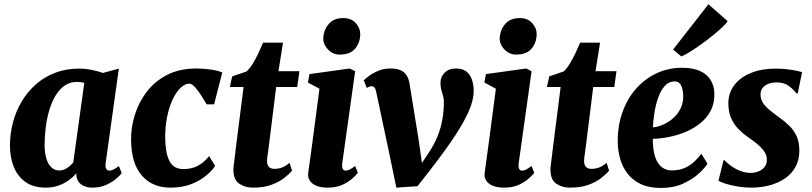

<svg xmlns="http://www.w3.org/2000/svg" viewBox="-20 -894 3914 925"><path d="M489 -108.5Q486.5 -89 491.8 -80.5Q497 -72 508 -72Q515 -72 525.5 -76.8Q536 -81.5 552.5 -94L566.5 -60.5Q560.5 -51 541 -34Q521.5 -17 492 -3.5Q462.5 10 424.5 10Q392 10 371 -5.5Q350 -21 347.5 -50L348.5 -59.5Q333.5 -42 311.8 -26Q290 -10 262 0Q234 10 199.5 10Q141 10 102.8 -17.2Q64.5 -44.5 46.2 -90.5Q28 -136.5 28 -191.5Q28 -249 42.2 -303.5Q56.5 -358 84.5 -405Q112.5 -452 153 -487.8Q193.5 -523.5 246 -543.5Q298.5 -563.5 361.5 -563.5Q391 -563.5 422.8 -557Q454.5 -550.5 476 -542.5L552.5 -563.5ZM386 -494.5Q378 -497 369.2 -498.2Q360.5 -499.5 351 -499.5Q316.5 -499.5 290.5 -481Q264.5 -462.5 246.2 -431Q228 -399.5 216.5 -359.8Q205 -320 200 -277.8Q195 -235.5 195 -195.5Q195 -156.5 203.8 -128.8Q212.5 -101 228.5 -86.8Q244.5 -72.5 266 -72.5Q275.5 -72.5 284.5 -75.5Q293.5 -78.5 302 -83.8Q310.5 -89 318.2 -96Q326 -103 333 -111.5Z M801 10Q715 10 664 -47.5Q613 -105 611.5 -217.5Q610.5 -279.5 629.5 -340.5Q648.5 -401.5 687.2 -452.2Q726 -503 785.8 -533.5Q845.5 -564 926 -564Q955.5 -564 991 -559.5Q1026.5 -555 1051 -545L1011.5 -391.5H975.5Q964 -411.5 949 -434.8Q934 -458 919 -474.5Q904 -491 892.5 -491Q872 -491 851 -471.8Q830 -452.5 812.8 -416.8Q795.5 -381 785.2 -331.8Q775 -282.5 776 -223.5Q777.5 -171.5 787.5 -139.8Q797.5 -108 816 -93.8Q834.5 -79.5 863 -79.5Q894 -79.5 917 -88.2Q940 -97 957.2 -111Q974.5 -125 987.5 -142L1016.5 -94.5Q1003 -73.5 974.2 -49Q945.5 -24.5 902 -7.2Q858.5 10 801 10Z M1275 -189.5Q1273 -173 1271 -160Q1269 -147 1267.8 -137.2Q1266.5 -127.5 1266.5 -119Q1266.5 -99.5 1275.5 -90Q1284.5 -80.5 1302 -80.5Q1321.5 -80.5 1339.2 -87.2Q1357 -94 1375 -109.5L1387 -71.5Q1372.5 -54.5 1347.8 -35.5Q1323 -16.5 1286.2 -3.2Q1249.5 10 1198 10Q1161 10 1132.5 -9.2Q1104 -28.5 1104.5 -77.5Q1104.5 -80 1104.8 -85.2Q1105 -90.5 1106.5 -102.2Q1108 -114 1110.8 -135.5Q1113.5 -157 1117.5 -192L1153.5 -475H1087.5L1098.5 -526L1167.5 -549.5Q1182 -562 1196.8 -585.8Q1211.5 -609.5 1224.5 -637Q1237.5 -664.5 1247.5 -688.5H1343.5L1321.5 -551H1422.5L1412 -475H1310.5Z M1558.5 10Q1526 10 1504 0.8Q1482 -8.5 1472 -24.5Q1462 -40.5 1465 -61.5Q1468 -83.5 1472.2 -113.8Q1476.5 -144 1481.5 -181.8Q1486.5 -219.5 1492.5 -264.2Q1498.5 -309 1505 -359.8Q1511.5 -410.5 1519 -466.5L1463.5 -496.5L1471 -537L1665 -564L1691 -551L1629 -108.5Q1626.5 -90.5 1630.8 -81.2Q1635 -72 1645.5 -72Q1654.5 -72 1664.5 -77Q1674.5 -82 1691 -94.5L1704 -61Q1697.5 -52.5 1679.2 -35.5Q1661 -18.5 1631 -4.2Q1601 10 1558.5 10ZM1616 -631Q1583.5 -631 1559.8 -656.2Q1536 -681.5 1537.5 -712Q1540 -751.5 1564.5 -779.2Q1589 -807 1633.5 -807Q1672.5 -807 1694.2 -782.5Q1716 -758 1715.5 -729Q1715 -689 1691.2 -660Q1667.5 -631 1616 -631Z M1792.5 -451Q1789.5 -466 1784.2 -472.2Q1779 -478.5 1771.5 -478.5Q1764 -478.5 1758.2 -476.2Q1752.5 -474 1747 -470.5L1732.5 -507Q1737.5 -512.5 1755.2 -526.2Q1773 -540 1800.2 -552Q1827.5 -564 1860.5 -564Q1890 -564 1908.8 -556Q1927.5 -548 1938 -532.2Q1948.5 -516.5 1952.5 -494L1997.5 -216.5L2021 -49.5L1977 -56L2043 -154Q2071 -196 2087.5 -236.5Q2104 -277 2111.2 -318.5Q2118.5 -360 2118.5 -404Q2118.5 -419 2114.2 -432.8Q2110 -446.5 2106 -461.8Q2102 -477 2102 -494.5Q2102 -523.5 2122 -543.8Q2142 -564 2177 -564Q2209 -564 2227.5 -548.8Q2246 -533.5 2254 -509.2Q2262 -485 2262 -459Q2263 -410 2233.2 -346.8Q2203.5 -283.5 2149.2 -205.8Q2095 -128 2022 -36L1991.5 3L1889.5 10L1852 -170.5Z M2408.5 10Q2376 10 2354 0.8Q2332 -8.5 2322 -24.5Q2312 -40.5 2315 -61.5Q2318 -83.5 2322.2 -113.8Q2326.5 -144 2331.5 -181.8Q2336.5 -219.5 2342.5 -264.2Q2348.5 -309 2355 -359.8Q2361.5 -410.5 2369 -466.5L2313.5 -496.5L2321 -537L2515 -564L2541 -551L2479 -108.5Q2476.5 -90.5 2480.8 -81.2Q2485 -72 2495.5 -72Q2504.5 -72 2514.5 -77Q2524.5 -82 2541 -94.5L2554 -61Q2547.5 -52.5 2529.2 -35.5Q2511 -18.5 2481 -4.2Q2451 10 2408.5 10ZM2466 -631Q2433.5 -631 2409.8 -656.2Q2386 -681.5 2387.5 -712Q2390 -751.5 2414.5 -779.2Q2439 -807 2483.5 -807Q2522.5 -807 2544.2 -782.5Q2566 -758 2565.5 -729Q2565 -689 2541.2 -660Q2517.5 -631 2466 -631Z M2802.5 -189.5Q2800.5 -173 2798.5 -160Q2796.5 -147 2795.2 -137.2Q2794 -127.5 2794 -119Q2794 -99.5 2803 -90Q2812 -80.5 2829.5 -80.5Q2849 -80.5 2866.8 -87.2Q2884.5 -94 2902.5 -109.5L2914.5 -71.5Q2900 -54.5 2875.2 -35.5Q2850.5 -16.5 2813.8 -3.2Q2777 10 2725.5 10Q2688.5 10 2660 -9.2Q2631.5 -28.5 2632 -77.5Q2632 -80 2632.2 -85.2Q2632.5 -90.5 2634 -102.2Q2635.5 -114 2638.2 -135.5Q2641 -157 2645 -192L2681 -475H2615L2626 -526L2695 -549.5Q2709.5 -562 2724.2 -585.8Q2739 -609.5 2752 -637Q2765 -664.5 2775 -688.5H2871L2849 -551H2950L2939.5 -475H2838Z M3388.5 -105.5Q3375.5 -84 3345.5 -56.8Q3315.5 -29.5 3270 -9Q3224.5 11.5 3163.5 11.5Q3106.5 11.5 3067 -7.2Q3027.5 -26 3003 -58Q2978.5 -90 2967.5 -129.8Q2956.5 -169.5 2956 -211Q2955.5 -288.5 2978.8 -353.5Q3002 -418.5 3044 -466.2Q3086 -514 3143 -540.8Q3200 -567.5 3266 -567.5Q3320 -567.5 3354 -551.2Q3388 -535 3404.2 -507.5Q3420.5 -480 3421.5 -446Q3423 -397.5 3404.2 -361.5Q3385.5 -325.5 3353.2 -299.8Q3321 -274 3281.5 -257.8Q3242 -241.5 3201.2 -233.8Q3160.5 -226 3125 -225Q3125 -187.5 3130.8 -159.2Q3136.5 -131 3148.2 -112Q3160 -93 3177 -83Q3194 -73 3216 -73Q3253.5 -73 3280.8 -85.8Q3308 -98.5 3327 -117.2Q3346 -136 3359 -153ZM3231 -502Q3203 -502 3183.5 -480.8Q3164 -459.5 3151.8 -425.8Q3139.5 -392 3133.2 -353.5Q3127 -315 3125.5 -280.5Q3142 -281.5 3162.2 -288.5Q3182.5 -295.5 3202 -308.2Q3221.5 -321 3237.8 -339.5Q3254 -358 3263.2 -382Q3272.5 -406 3271.5 -435Q3270 -468.5 3259.8 -485.2Q3249.5 -502 3231 -502ZM3223 -655.5 3393 -873.5 3485.5 -792Q3479 -781 3460 -763Q3441 -745 3414.8 -723.8Q3388.5 -702.5 3360 -682Q3331.5 -661.5 3305.8 -645.2Q3280 -629 3262.5 -622Z M3823.5 -444.5H3816Q3806.5 -460 3782.2 -478.5Q3758 -497 3722 -497Q3701.5 -497 3683.8 -490.8Q3666 -484.5 3655 -471.8Q3644 -459 3644 -439Q3644 -419 3653.8 -401.8Q3663.5 -384.5 3683 -367.8Q3702.5 -351 3731 -330.5Q3759.5 -310.5 3782 -288.8Q3804.5 -267 3817.8 -238.2Q3831 -209.5 3831 -168.5Q3831 -123.5 3812.5 -90Q3794 -56.5 3761.5 -34.2Q3729 -12 3687 -1Q3645 10 3598 10Q3566.5 10 3533.8 4.5Q3501 -1 3476 -8.8Q3451 -16.5 3441.5 -24L3466 -122.5H3470Q3480 -111 3499.5 -96.5Q3519 -82 3544.5 -71.5Q3570 -61 3597 -61Q3615 -61 3633 -67.8Q3651 -74.5 3662.8 -88.5Q3674.5 -102.5 3674.5 -124.5Q3674.5 -145 3663.5 -162Q3652.5 -179 3632.8 -196.2Q3613 -213.5 3585.5 -232Q3562 -248 3539.8 -270Q3517.5 -292 3503.2 -323Q3489 -354 3489 -396.5Q3489 -446 3517.5 -483.8Q3546 -521.5 3597.5 -542.5Q3649 -563.5 3717.5 -563.5Q3744.5 -563.5 3770.5 -560.5Q3796.5 -557.5 3816.2 -553.5Q3836 -549.5 3844 -546Z"/></svg>

Font: Merriweather 28pt Black
Style: Italic
Weight: 900
Italic angle: -7.8°
Version: Version 2.101